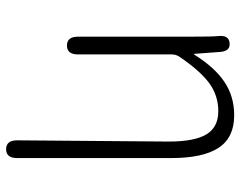

<svg xmlns="http://www.w3.org/2000/svg" viewBox="-99 -488 786 628"><g transform="rotate(90 294.0 -174.0)"><path d="M468 199Q439 199 439 163L443 -333Q443 -417 419.5 -456Q396 -495 344 -495Q292 -495 251.5 -465Q211 -435 165 -367Q158 -356 158 -343V-36Q158 0 129 0Q100 0 100 -36V-395Q100 -479 98 -494Q94 -530 121 -532Q148 -535 150 -499L156 -418Q156 -413 159 -417Q201 -484 248.5 -515.5Q296 -547 357 -547Q430 -547 463.5 -496Q497 -445 497 -341V163Q497 199 468 199Z"/></g></svg>

Font: Resource Han Rounded CN Light
Style: Regular
Weight: 300
Designer: Cyano Hao (round all glyphs); Ryoko NISHIZUKA 西塚涼子 (kana, bopomofo & ideographs); Paul D. Hunt (Latin, Greek & Cyrillic)
Foundry: Cyano Hao
Version: 0.990